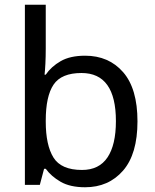

<svg xmlns="http://www.w3.org/2000/svg" viewBox="-20 -780 655 810"><path d="M173 -575Q173 -541 171.5 -511.5Q170 -482 168 -465H173Q196 -499 236 -522Q276 -545 339 -545Q439 -545 499.5 -475.5Q560 -406 560 -268Q560 -130 499 -60Q438 10 339 10Q276 10 236 -13Q196 -36 173 -68H166L148 0H85V-760H173ZM324 -472Q239 -472 206 -423Q173 -374 173 -271V-267Q173 -168 205.5 -115.5Q238 -63 326 -63Q398 -63 433.5 -116Q469 -169 469 -269Q469 -472 324 -472Z"/></svg>

Font: Noto Sans Syloti Nagri
Style: Regular
Weight: 400
Designer: Monotype Design Team
Foundry: Monotype Imaging Inc.
Version: Version 2.003; ttfautohint (v1.8.4.7-5d5b)